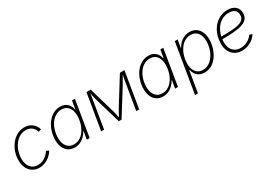

<svg xmlns="http://www.w3.org/2000/svg" viewBox="26 -1433 3567 2519"><g transform="rotate(-30 1809.5 -174.0)"><path d="M246.1 9.3Q186 9.3 142.1 -19.3Q98.1 -47.9 74.5 -98.4Q50.8 -148.9 51.8 -215.3Q52.7 -277.8 73.2 -337.6Q93.8 -397.5 131.3 -445.6Q168.9 -493.7 220 -522Q271 -550.3 333 -550.3Q377 -550.3 409.2 -536.1Q441.4 -522 463.1 -500.5Q484.9 -479 496.8 -456.3Q508.8 -433.6 511.2 -416.5L468.8 -405.3Q467.3 -417.5 458.5 -434.8Q449.7 -452.1 433.6 -469.2Q417.5 -486.3 392.6 -497.8Q367.7 -509.3 332.5 -509.3Q278.8 -509.3 235.4 -483.4Q191.9 -457.5 161.1 -414.8Q130.4 -372.1 113.5 -319.3Q96.7 -266.6 95.7 -213.4Q95.2 -159.2 112.5 -118.4Q129.9 -77.6 164.1 -54.7Q198.2 -31.7 247.1 -31.7Q283.2 -31.7 313.7 -43.9Q344.2 -56.2 367.2 -74.2Q390.1 -92.3 405.3 -110.4Q420.4 -128.4 425.8 -140.6L465.8 -124Q457.5 -106.9 438.5 -84.5Q419.4 -62 391.1 -40.5Q362.8 -19 326.2 -4.9Q289.6 9.3 246.1 9.3Z M780.8 11.2Q714.8 11.2 671.6 -24.7Q628.4 -60.5 611.8 -124.3Q595.2 -188 608.4 -270Q622.1 -352.1 660.2 -415.3Q698.2 -478.5 753.4 -514.4Q808.6 -550.3 874 -550.3Q920.4 -550.3 952.4 -532.7Q984.4 -515.1 1003.4 -485.6Q1022.5 -456.1 1029.3 -420.9H1033.2L1053.2 -542.5H1097.7L1007.8 0H964.4L983.9 -119.1H979Q960.4 -83.5 931.4 -53.7Q902.3 -23.9 864.5 -6.3Q826.7 11.2 780.8 11.2ZM792 -29.8Q847.2 -29.8 892.1 -61Q937 -92.3 967.3 -146.7Q997.6 -201.2 1008.8 -270.5Q1020.5 -339.8 1008.1 -393.8Q995.6 -447.8 961.2 -478.5Q926.8 -509.3 871.6 -509.3Q815.9 -509.3 770.5 -478Q725.1 -446.8 694.8 -392.6Q664.6 -338.4 653.3 -270.5Q642.1 -202.1 654.3 -147.5Q666.5 -92.8 701.4 -61.3Q736.3 -29.8 792 -29.8Z M1182.6 0 1272.5 -542.5H1336.9L1448.7 -158.2Q1453.6 -141.1 1457.8 -124.3Q1461.9 -107.4 1465.3 -91.6Q1468.8 -75.7 1472.2 -60.3Q1475.6 -44.9 1478.5 -29.8H1468.8Q1477.5 -45.4 1485.6 -60.8Q1493.7 -76.2 1502.4 -92Q1511.2 -107.9 1520.5 -124.5Q1529.8 -141.1 1540.5 -158.2L1779.3 -542.5H1847.7L1758.3 0H1713.9L1773.9 -362.3Q1776.9 -381.3 1780.3 -401.1Q1783.7 -420.9 1787.1 -440.4Q1790.5 -460 1794.2 -479.7Q1797.9 -499.5 1801.3 -518.1H1806.6Q1792.5 -490.7 1778.3 -465.8Q1764.2 -440.9 1749.5 -415.8Q1734.9 -390.6 1717.8 -362.8L1491.2 0H1449.2L1342.3 -362.8Q1334.5 -390.6 1327.9 -415.5Q1321.3 -440.4 1315.9 -465.6Q1310.5 -490.7 1305.2 -518.1H1311Q1308.1 -498.5 1305.2 -479.2Q1302.2 -460 1299.1 -440.7Q1295.9 -421.4 1293 -401.6Q1290 -381.8 1286.6 -362.3L1226.6 0Z M2119.1 11.2Q2053.2 11.2 2010 -24.7Q1966.8 -60.5 1950.2 -124.3Q1933.6 -188 1946.8 -270Q1960.4 -352.1 1998.5 -415.3Q2036.6 -478.5 2091.8 -514.4Q2147 -550.3 2212.4 -550.3Q2258.8 -550.3 2290.8 -532.7Q2322.8 -515.1 2341.8 -485.6Q2360.8 -456.1 2367.7 -420.9H2371.6L2391.6 -542.5H2436L2346.2 0H2302.7L2322.3 -119.1H2317.4Q2298.8 -83.5 2269.8 -53.7Q2240.7 -23.9 2202.9 -6.3Q2165 11.2 2119.1 11.2ZM2130.4 -29.8Q2185.5 -29.8 2230.5 -61Q2275.4 -92.3 2305.7 -146.7Q2335.9 -201.2 2347.2 -270.5Q2358.9 -339.8 2346.4 -393.8Q2334 -447.8 2299.6 -478.5Q2265.1 -509.3 2210 -509.3Q2154.3 -509.3 2108.9 -478Q2063.5 -446.8 2033.2 -392.6Q2002.9 -338.4 1991.7 -270.5Q1980.5 -202.1 1992.7 -147.5Q2004.9 -92.8 2039.8 -61.3Q2074.7 -29.8 2130.4 -29.8Z M2486.8 204.1 2610.8 -542.5H2653.8L2633.8 -420.9H2636.2Q2654.8 -457 2683.6 -486.3Q2712.4 -515.6 2750.7 -533Q2789.1 -550.3 2834.5 -550.3Q2891.1 -550.3 2931.4 -523.4Q2971.7 -496.6 2993.2 -448.5Q3014.6 -400.4 3014.6 -335.9Q3014.6 -274.9 2996.3 -213.1Q2978 -151.4 2943.4 -100.6Q2908.7 -49.8 2859.4 -19.3Q2810.1 11.2 2747.6 11.2Q2700.7 11.2 2667.7 -6.6Q2634.8 -24.4 2615.5 -54.4Q2596.2 -84.5 2589.4 -120.1H2585L2531.2 204.1ZM2744.1 -29.8Q2797.4 -29.8 2839.4 -57.1Q2881.3 -84.5 2910.6 -129.4Q2939.9 -174.3 2955.3 -228.3Q2970.7 -282.2 2970.7 -335Q2970.7 -412.6 2934.3 -460.9Q2897.9 -509.3 2829.1 -509.3Q2775.4 -509.3 2733.6 -482.2Q2691.9 -455.1 2662.6 -410.2Q2633.3 -365.2 2618.2 -311.3Q2603 -257.3 2603 -204.1Q2603 -126.5 2639.4 -78.1Q2675.8 -29.8 2744.1 -29.8Z M3316.4 9.3Q3256.8 9.3 3211.9 -17.1Q3167 -43.5 3142.1 -91.1Q3117.2 -138.7 3117.2 -202.1Q3117.2 -276.9 3138.9 -340.6Q3160.6 -404.3 3200.4 -451.7Q3240.2 -499 3293.9 -525.4Q3347.7 -551.8 3411.1 -551.8Q3461.4 -551.8 3497.3 -534.9Q3533.2 -518.1 3552 -487.1Q3570.8 -456.1 3570.8 -412.6Q3570.8 -360.4 3543 -328.4Q3515.1 -296.4 3461.4 -279.5Q3407.7 -262.7 3329.3 -256.8Q3251 -251 3150.4 -251L3154.3 -288.1Q3244.6 -288.1 3314 -291.7Q3383.3 -295.4 3430.7 -307.9Q3478 -320.3 3502.2 -345.2Q3526.4 -370.1 3526.4 -412.6Q3526.4 -459.5 3495.8 -485.1Q3465.3 -510.7 3408.2 -510.7Q3350.6 -510.7 3304.7 -485.8Q3258.8 -460.9 3226.6 -417.7Q3194.3 -374.5 3177.2 -319.1Q3160.2 -263.7 3160.2 -202.1Q3160.2 -152.3 3178.7 -113.8Q3197.3 -75.2 3232.7 -53.5Q3268.1 -31.7 3318.4 -31.7Q3374 -31.7 3422.4 -58.3Q3470.7 -85 3500 -127.4L3539.6 -111.8Q3505.4 -58.1 3445.6 -24.4Q3385.7 9.3 3316.4 9.3Z"/></g></svg>

Font: Inter 16pt ExtraLight
Style: Italic
Weight: 250
Italic angle: -9.3988°
Version: Version 4.001;git-66647c0bb